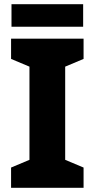

<svg xmlns="http://www.w3.org/2000/svg" viewBox="-20 -899 453 919"><path d="M378 -879H35V-771H378ZM380 0V-97L292 -134V-580L380 -617V-714H33V-617L121 -580V-134L33 -97V0Z"/></svg>

Font: Noto Sans Ethiopic ExtraBold
Style: Regular
Weight: 800
Designer: Monotype Design Team
Foundry: Monotype Imaging Inc.
Version: Version 2.102